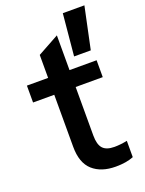

<svg xmlns="http://www.w3.org/2000/svg" viewBox="-146 -838 696 919"><g transform="rotate(-20 201.5 -378.5)"><path d="M293 -767H403L358 -554H273ZM372 -5Q335 10 281 10Q207 10 164 -28.5Q121 -67 121 -149V-414H13V-500H121V-617L230 -677V-500H368V-414H230V-167Q230 -121 248 -101Q266 -81 307 -81Q337 -81 372 -88Z"/></g></svg>

Font: CBA Beacon Sans Bold
Style: Regular
Weight: 700
Designer: Wei Huang
Foundry: Wei Huang
Version: Version 1.002